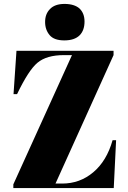

<svg xmlns="http://www.w3.org/2000/svg" viewBox="-20 -959 652 979"><path d="M64 -700C64 -700 49 -479 49 -479C49 -479 67 -479 67 -479C67 -479 67 -479 67 -479C106 -560 140 -613 171 -639C202 -665 247 -678 306 -678C306 -678 347 -678 347 -678C347 -678 48 -19 48 -19C48 -19 48 0 48 0C48 0 560 0 560 0C560 0 572 -244 572 -244C572 -244 554 -244 554 -244C554 -244 554 -244 554 -244C534 -173 501 -119 456 -81C410 -42 357 -23 297 -23C297 -23 263 -23 263 -23C263 -23 559 -678 559 -678C559 -678 559 -700 559 -700C559 -700 64 -700 64 -700ZM308 -753C343 -753 369 -762 386 -779C403 -796 411 -820 411 -849C411 -878 402 -900 385 -916C368 -931 342 -939 309 -939C276 -939 251 -930 235 -913C218 -896 210 -874 210 -847C210 -820 218 -798 233 -780C248 -762 273 -753 308 -753Z"/></svg>

Font: Abril Fatface Utterance
Style: Regular
Weight: 500
Designer: Veronika Burian, Jos Scaglione
Foundry: TypeTogether
Version: ""